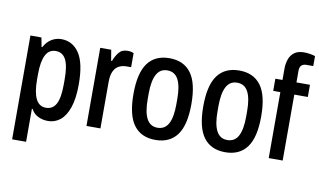

<svg xmlns="http://www.w3.org/2000/svg" viewBox="-87 -916 2114 1273"><g transform="rotate(10 970.0 -279.0)"><path d="M58 173V-526H132L144 -464H149Q168 -500 198.5 -519Q229 -538 265 -538Q341 -538 385.5 -472Q430 -406 430 -262Q430 -167 409 -106Q388 -45 352 -16.5Q316 12 271 12Q232 12 201.5 -4Q171 -20 157 -49H152V173ZM242 -72Q288 -72 310 -113.5Q332 -155 332 -244V-282Q332 -371 310 -412.5Q288 -454 242 -454Q196 -454 174 -410.5Q152 -367 152 -282V-245Q152 -160 174 -116Q196 -72 242 -72Z M528 0V-526H602L614 -454H620Q631 -485 651.5 -511.5Q672 -538 710 -538Q729 -538 740.5 -534Q752 -530 752 -530V-435H720Q694 -435 671.5 -424Q649 -413 635.5 -386Q622 -359 622 -312V0Z M993 12Q897 12 847.5 -54.5Q798 -121 798 -263Q798 -405 847.5 -471.5Q897 -538 993 -538Q1089 -538 1138.5 -471.5Q1188 -405 1188 -263Q1188 -121 1138.5 -54.5Q1089 12 993 12ZM993 -70Q1043 -70 1066.5 -114Q1090 -158 1090 -244V-282Q1090 -368 1066.5 -412Q1043 -456 993 -456Q944 -456 920.5 -412Q897 -368 897 -282V-244Q897 -158 920.5 -114Q944 -70 993 -70Z M1463 12Q1367 12 1317.5 -54.5Q1268 -121 1268 -263Q1268 -405 1317.5 -471.5Q1367 -538 1463 -538Q1559 -538 1608.5 -471.5Q1658 -405 1658 -263Q1658 -121 1608.5 -54.5Q1559 12 1463 12ZM1463 -70Q1513 -70 1536.5 -114Q1560 -158 1560 -244V-282Q1560 -368 1536.5 -412Q1513 -456 1463 -456Q1414 -456 1390.5 -412Q1367 -368 1367 -282V-244Q1367 -158 1390.5 -114Q1414 -70 1463 -70Z M1755 0V-444H1707V-526H1755V-604Q1755 -635 1765 -664.5Q1775 -694 1799 -712.5Q1823 -731 1865 -731Q1884 -731 1905.5 -727.5Q1927 -724 1940 -719V-652H1895Q1849 -652 1849 -605V-526H1940V-444H1849V0Z"/></g></svg>

Font: Archivo Narrow Medium
Style: Regular
Weight: 500
Designer: Hector Gatti
Foundry: Omnibus-Type
Version: Version 3.002